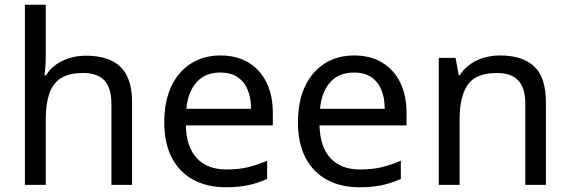

<svg xmlns="http://www.w3.org/2000/svg" viewBox="-20 -780 2404 810"><path d="M173 -537Q173 -518 171.5 -498Q170 -478 168 -462H174Q191 -490 217 -508Q243 -526 275 -535.5Q307 -545 341 -545Q406 -545 449.5 -524.5Q493 -504 515 -461Q537 -418 537 -349V0H450V-343Q450 -408 421 -440Q392 -472 330 -472Q270 -472 236 -449.5Q202 -427 187.5 -383.5Q173 -340 173 -277V0H85V-760H173Z M910 -546Q979 -546 1028.5 -516Q1078 -486 1104.5 -431.5Q1131 -377 1131 -304V-251H764Q766 -160 810.5 -112.5Q855 -65 935 -65Q986 -65 1025.5 -74.5Q1065 -84 1107 -102V-25Q1066 -7 1026 1.5Q986 10 931 10Q855 10 796.5 -21Q738 -52 705.5 -113.5Q673 -175 673 -264Q673 -352 702.5 -415Q732 -478 785.5 -512Q839 -546 910 -546ZM909 -474Q846 -474 809.5 -433.5Q773 -393 766 -321H1039Q1039 -367 1025 -401Q1011 -435 982.5 -454.5Q954 -474 909 -474Z M1474 -546Q1543 -546 1592.5 -516Q1642 -486 1668.5 -431.5Q1695 -377 1695 -304V-251H1328Q1330 -160 1374.5 -112.5Q1419 -65 1499 -65Q1550 -65 1589.5 -74.5Q1629 -84 1671 -102V-25Q1630 -7 1590 1.5Q1550 10 1495 10Q1419 10 1360.5 -21Q1302 -52 1269.5 -113.5Q1237 -175 1237 -264Q1237 -352 1266.5 -415Q1296 -478 1349.5 -512Q1403 -546 1474 -546ZM1473 -474Q1410 -474 1373.5 -433.5Q1337 -393 1330 -321H1603Q1603 -367 1589 -401Q1575 -435 1546.5 -454.5Q1518 -474 1473 -474Z M2089 -546Q2185 -546 2234 -499.5Q2283 -453 2283 -349V0H2196V-343Q2196 -408 2167 -440Q2138 -472 2076 -472Q1987 -472 1953 -422Q1919 -372 1919 -278V0H1831V-536H1902L1915 -463H1920Q1938 -491 1964.5 -509.5Q1991 -528 2023 -537Q2055 -546 2089 -546Z"/></svg>

Font: binaryv115
Style: Book
Weight: 400
Designer: Jelle Bosma - Monotype Design Team
Foundry: Monotype Imaging Inc.
Version: Version 2.003